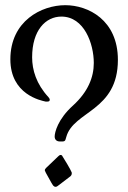

<svg xmlns="http://www.w3.org/2000/svg" viewBox="-20 -720 494 741"><path d="M232 -700C140 -700 20 -639 20 -491C20 -355 138 -332 156 -328H159H163C169 -328 172 -330 172 -335C172 -338 170 -342 167 -345C120 -396 104 -450 104 -499C104 -603 156 -656 217 -656C305 -656 342 -551 342 -477C342 -421 319 -365 262 -313C203 -260 191 -209 191 -193C191 -180 200 -174 211 -174C231 -174 231 -173 236 -192C264 -292 435 -291 435 -489C435 -643 320 -700 232 -700ZM256 -56C254 -63 226 -110 221 -117C220 -120 217 -122 214 -122C211 -122 208 -120 205 -117L158 -72C155 -69 153 -66 153 -63C153 -60 156 -57 157 -53C162 -45 179 -12 185 -4C188 -1 191 1 194 1C198 1 202 -1 205 -4C206 -4 237 -29 247 -36C255 -41 257 -46 257 -51C257 -53 257 -55 256 -56Z"/></svg>

Font: Engagement
Style: Regular
Weight: 400
Designer: Astigmatic (AOETI)
Foundry: Astigmatic (AOETI)
Version: Version 1.000